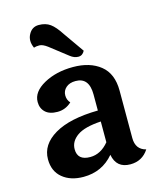

<svg xmlns="http://www.w3.org/2000/svg" viewBox="-116 -854 785 947"><g transform="rotate(-15 276.5 -380.5)"><path d="M354 -591Q343 -569 321.5 -569Q300 -569 280 -585L190 -655Q166 -673 149 -673Q132 -673 121 -669Q112 -689 112 -706Q112 -723 120 -738Q137 -771 172 -771Q207 -771 230.5 -754Q254 -737 281 -695ZM185 -133Q185 -76 250 -76Q304 -76 345 -126V-232Q261 -227 223 -200Q185 -173 185 -133ZM474 -355V-113Q474 -54 526 -41Q493 10 432 10Q361 10 348 -61Q288 10 193 10Q127 10 86 -24Q45 -58 45 -119Q45 -194 123 -240Q201 -286 345 -288V-370Q345 -457 276 -457Q245 -457 227 -441Q209 -425 209 -401.5Q209 -378 224 -362Q193 -333 152 -333Q111 -333 90 -353Q69 -373 69 -405Q69 -457 132 -492Q195 -527 281.5 -527Q368 -527 421 -484.5Q474 -442 474 -355Z"/></g></svg>

Font: Laila SemiBold
Style: Regular
Weight: 600
Designer: Hitesh Malaviya
Foundry: Indian Type Foundry
Version: Version 1.302;PS 1.0;hotconv 1.0.78;makeotf.lib2.5.61930; tt